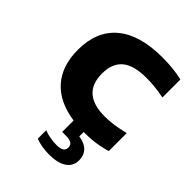

<svg xmlns="http://www.w3.org/2000/svg" viewBox="-221 -669 1001 1001"><g transform="rotate(45 280.0 -168.0)"><path d="M218.5 -272.5Q218.5 -124.5 386.5 -124.5Q418.5 -124.5 450.8 -129Q483 -133.5 529.5 -144.5V-12.5Q458 10.5 368.5 10.5H366.5V42.5Q410.5 49 432.5 72Q454.5 95 454.5 131.5Q454.5 174 420.2 197.5Q386 221 322 221Q294.5 221 268.2 216.5Q242 212 222 204V141.5Q241.5 150 266.8 154.2Q292 158.5 314.5 158.5Q341 158.5 354.2 150.5Q367.5 142.5 367.5 124Q367.5 105.5 354.2 97.2Q341 89 314.5 89H287V5Q167 -12.5 104.5 -83Q42 -153.5 42 -272Q42 -410 129 -482.8Q216 -555.5 382 -555.5Q465.5 -555.5 529.5 -540V-407.5Q492.5 -414.5 462 -417.8Q431.5 -421 399 -421Q306 -421 262.2 -384.5Q218.5 -348 218.5 -272.5Z"/></g></svg>

Font: Encode Sans Expanded
Style: Bold
Weight: 700
Width: 7
Designer: Multiple Designers
Foundry: Impallari Type
Version: Version 2.000